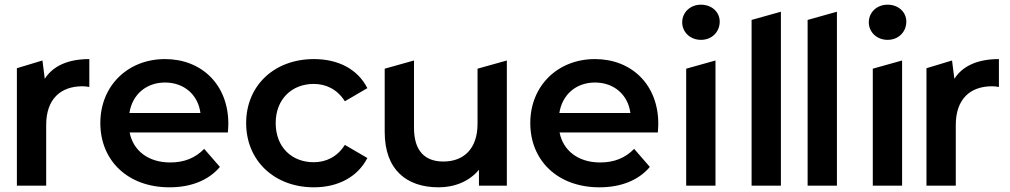

<svg xmlns="http://www.w3.org/2000/svg" viewBox="-20 -792 4310 819"><path d="M161 -534 52 -501V0H177V-259C177 -368 237 -424 332 -424C341 -424 350 -423 361 -421V-540C272 -540 207 -512 171 -456Z M954 -264C954 -431 840 -540 684 -540C525 -540 408 -426 408 -267C408 -108 524 7 703 7C795 7 870 -23 918 -80L851 -157C813 -118 766 -99 706 -99C613 -99 548 -149 533 -227H952C953 -239 954 -254 954 -264ZM684 -440C766 -440 825 -387 835 -310H532C544 -388 603 -440 684 -440Z M1319 7C1423 7 1506 -38 1547 -118L1451 -174C1419 -123 1371 -100 1318 -100C1226 -100 1156 -163 1156 -267C1156 -370 1226 -434 1318 -434C1371 -434 1419 -411 1451 -360L1547 -416C1506 -497 1423 -540 1319 -540C1150 -540 1030 -427 1030 -267C1030 -107 1150 7 1319 7Z M2142 -534 2017 -499V-264C2017 -157 1958 -103 1871 -103C1792 -103 1746 -149 1746 -246V-534L1621 -499V-229C1621 -68 1714 7 1851 7C1920 7 1983 -19 2023 -68V0H2142Z M2788 -264C2788 -431 2674 -540 2518 -540C2359 -540 2242 -426 2242 -267C2242 -108 2358 7 2537 7C2629 7 2704 -23 2752 -80L2685 -157C2647 -118 2600 -99 2540 -99C2447 -99 2382 -149 2367 -227H2786C2787 -239 2788 -254 2788 -264ZM2518 -440C2600 -440 2659 -387 2669 -310H2366C2378 -388 2437 -440 2518 -440Z M2970 -622C3017 -622 3050 -656 3050 -700C3050 -741 3016 -772 2970 -772C2924 -772 2890 -739 2890 -697C2890 -655 2924 -622 2970 -622ZM2907 -499V0H3032V-534Z M3186 -707V0H3311V-742Z M3425 -707V0H3550V-742Z M3766 -622C3813 -622 3846 -656 3846 -700C3846 -741 3812 -772 3766 -772C3720 -772 3686 -739 3686 -697C3686 -655 3720 -622 3766 -622ZM3703 -499V0H3828V-534Z M4041 -534 3932 -501V0H4057V-259C4057 -368 4117 -424 4212 -424C4221 -424 4230 -423 4241 -421V-540C4152 -540 4087 -512 4051 -456Z"/></svg>

Font: Talent
Style: Bold
Weight: 600
Designer: Mike Powis
Version: Version 1.001;hotconv 1.0.109;makeotfexe 2.5.65596